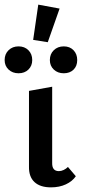

<svg xmlns="http://www.w3.org/2000/svg" viewBox="-41 -802 365 828"><path d="M102 -630 124 -782 216 -765 165 -620ZM-21 -543Q-21 -569 -4 -585.5Q13 -602 39 -602Q65 -602 81.5 -585.5Q98 -569 98 -543Q98 -518 81.5 -502Q65 -486 39 -486Q13 -486 -4 -502Q-21 -518 -21 -543ZM174 -543Q174 -569 191 -585.5Q208 -602 234 -602Q260 -602 276 -585.5Q292 -569 292 -543Q292 -517 276 -501.5Q260 -486 234 -486Q208 -486 191 -502Q174 -518 174 -543ZM84 -84V-410L184 -428V-100Q183 -64 213 -64Q223 -64 233.5 -69Q244 -74 252 -82L286 -42Q271 -20 243 -7Q215 6 179 6Q132 6 107.5 -17Q83 -40 84 -84Z"/></svg>

Font: Ysabeau Infant Semibold
Style: Regular
Weight: 600
Designer: Christian Thalmann (Catharsis Fonts)
Version: Version 0.003